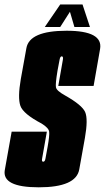

<svg xmlns="http://www.w3.org/2000/svg" viewBox="-51 -816 459 840"><path d="M118.5 3.5Q282 3.5 295.8 -75Q309.5 -153.5 320.5 -212.5Q335 -295 321.5 -325.8Q308 -356.5 233.5 -398.5Q196.5 -419 193.8 -433.8Q191 -448.5 200.5 -506Q207 -541.5 209.8 -555.5Q212.5 -569.5 219 -569.5Q226.5 -569.5 224.2 -555.5Q222 -541.5 204 -440H358.5Q372.5 -521.5 386.8 -601.5Q401 -681.5 240.5 -681.5Q78 -681.5 64.5 -605.5Q51 -529.5 40 -470Q26 -389 38 -353.5Q50 -318 131 -275.5Q162.5 -256 164.2 -239.2Q166 -222.5 157.5 -174.5Q150 -135 147.8 -121.8Q145.5 -108.5 138 -108.5Q130.5 -108.5 133.2 -122Q136 -135.5 154 -240H0Q-16.5 -148 -30 -72.2Q-43.5 3.5 118.5 3.5ZM145 -698H212.5L255 -764.5L274.5 -698H342.5L310 -796.5H212.5Z"/></svg>

Font: Anybody UltraCondensed ExtraBold
Style: Italic
Weight: 800
Width: 1
Italic angle: -10°
Version: Version 1.113;gftools[0.9.25]